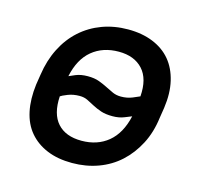

<svg xmlns="http://www.w3.org/2000/svg" viewBox="-82 -595 714 690"><g transform="rotate(15 275.0 -250.0)"><path d="M242 8Q189 8 149 -8.5Q109 -25 83 -55.5Q57 -86 47.5 -130.5Q38 -175 45 -231L51 -269Q59 -324 81.5 -368.5Q104 -413 138.5 -444Q173 -475 217.5 -491.5Q262 -508 314 -508Q366 -508 406.5 -491.5Q447 -475 472.5 -444.5Q498 -414 508.5 -369.5Q519 -325 511 -269L505 -231Q498 -175 475 -131Q452 -87 418 -56Q384 -25 339 -8.5Q294 8 242 8ZM350 -268Q373 -268 392.5 -276Q412 -284 418 -287Q423 -353 391.5 -387.5Q360 -422 302 -422Q243 -422 203 -389Q163 -356 149 -290Q153 -292 172 -300Q191 -308 217 -308Q242 -308 259.5 -301.5Q277 -295 291.5 -287.5Q306 -280 319.5 -274Q333 -268 350 -268ZM254 -78Q313 -78 353 -111Q393 -144 408 -210Q402 -208 383 -200Q364 -192 339 -192Q313 -192 295.5 -198Q278 -204 264 -211.5Q250 -219 237 -225.5Q224 -232 207 -232Q183 -232 163 -224Q143 -216 138 -212Q134 -146 164.5 -112Q195 -78 254 -78Z"/></g></svg>

Font: Retni Sans Medium
Style: Italic
Weight: 500
Italic angle: -8°
Designer: Vitaly Kuzmin
Foundry: ParaType Ltd.
Version: Version 1.00;June 10, 2019;FontCreator 11.5.0.2425 64-bit; t